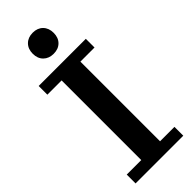

<svg xmlns="http://www.w3.org/2000/svg" viewBox="-288 -922 953 953"><g transform="rotate(-45 189.0 -445.0)"><path d="M242.2 -762.2Q222.2 -742.2 189 -742.2Q155.8 -742.2 135.5 -762.2Q115.2 -782.2 115.2 -815.9Q115.2 -849.6 135.5 -869.9Q155.8 -890.1 189 -890.1Q222.2 -890.1 242.2 -869.9Q262.2 -849.6 262.2 -815.9Q262.2 -782.2 242.2 -762.2ZM21 0V-62H123V-621.1H22.9V-682.1H354V-621.1H254.9V-62H356V0Z"/></g></svg>

Font: Montagu Slab 144pt Medium
Style: Regular
Weight: 500
Designer: Florian Karsten
Foundry: Florian Karsten
Version: Version 1.000